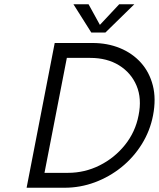

<svg xmlns="http://www.w3.org/2000/svg" viewBox="-20 -882 746 902"><path d="M105 0 237 -680H415Q485 -680 543.5 -656Q602 -632 642 -587.5Q682 -543 698 -480.5Q714 -418 699 -340Q685 -267 646 -204.5Q607 -142 550.5 -96.5Q494 -51 425.5 -25.5Q357 0 283 0ZM189 -70H299Q378 -70 448 -105Q518 -140 567 -201Q616 -262 631 -340Q647 -419 621.5 -479.5Q596 -540 539.5 -575Q483 -610 404 -610H294ZM409 -729 325 -862H396L456 -753H438L540 -862H611L475 -729Z"/></svg>

Font: Teachers
Style: Italic
Weight: 400
Italic angle: -11°
Designer: Alfredo Marco Pradil, Chank Diesel
Version: Version 1.001